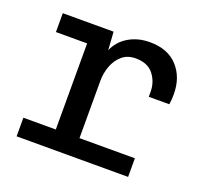

<svg xmlns="http://www.w3.org/2000/svg" viewBox="-97 -634 793 746"><g transform="rotate(20 300.0 -260.5)"><path d="M41 0V-77H175V-433H46V-511H256L261 -436Q278 -476 316 -498.5Q354 -521 403 -521Q478 -521 518.5 -476.5Q559 -432 559 -363Q559 -352 558.5 -342.5Q558 -333 556 -320H471V-341Q471 -381 447 -412Q423 -443 373 -443Q339 -443 317 -424Q295 -405 284 -375.5Q273 -346 273 -315V-77H502V0Z"/></g></svg>

Font: Chivo Mono
Style: Regular
Weight: 400
Monospace: yes
Designer: Hector Gatti
Foundry: Omnibus-Type
Version: Version 1.008; ttfautohint (v1.8.4.7-5d5b)